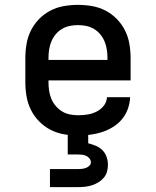

<svg xmlns="http://www.w3.org/2000/svg" viewBox="-20 -548 640 788"><path d="M300 8Q271 8 242 3Q213 -2 187 -15.5Q161 -29 140.5 -50Q120 -71 107 -97Q94 -123 89 -152Q84 -181 84 -210V-310Q84 -339 89 -368Q94 -397 107 -423Q120 -449 140.5 -470Q161 -491 187 -504.5Q213 -518 242 -523Q271 -528 300 -528Q329 -528 358 -523Q387 -518 413 -504.5Q439 -491 459.5 -470Q480 -449 493 -423Q506 -397 511 -368Q516 -339 516 -310V-218H179V-210Q179 -193 181.5 -176Q184 -159 190.5 -143Q197 -127 208.5 -113.5Q220 -100 234.5 -91Q249 -82 266 -78.5Q283 -75 300 -75Q320 -75 339 -78Q358 -81 375.5 -89.5Q393 -98 405.5 -113.5Q418 -129 419 -149H514Q513 -124 504.5 -100.5Q496 -77 480 -58Q464 -39 442.5 -26Q421 -13 397.5 -5.5Q374 2 349.5 5Q325 8 300 8ZM179 -302H421V-310Q421 -327 418.5 -344Q416 -361 409.5 -377Q403 -393 392 -406.5Q381 -420 366 -429Q351 -438 334 -441.5Q317 -445 300 -445Q283 -445 266 -441.5Q249 -438 234 -429Q219 -420 208 -406.5Q197 -393 190.5 -377Q184 -361 181.5 -344Q179 -327 179 -310ZM185 220V146H300Q308 146 316.5 145Q325 144 333 141Q341 138 347 132Q353 126 353 118Q353 109 347 102Q341 95 333.5 91.5Q326 88 317.5 87Q309 86 300 86H258V0H342V40Q358 44 373.5 50.5Q389 57 400.5 68.5Q412 80 417.5 96Q423 112 423 128Q423 143 419 157Q415 171 405.5 182Q396 193 383.5 200.5Q371 208 357 212.5Q343 217 328.5 218.5Q314 220 300 220Z"/></svg>

Font: Iosevka HT Medium Extended
Style: Regular
Weight: 500
Width: 7
Monospace: yes
Designer: Belleve Invis
Foundry: Belleve Invis
Version: Version 32.3.0; ttfautohint (v1.8.4)